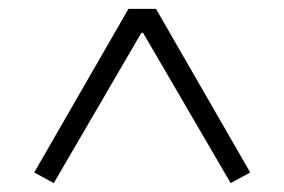

<svg xmlns="http://www.w3.org/2000/svg" viewBox="-20 -718 640 432"><path d="M499 -306 302 -644H298L101 -306L57 -330L269 -698H331L543 -330Z"/></svg>

Font: IBM Plex Sans KR Light
Style: Regular
Weight: 300
Designer: Mike Abbink; Paul van der Laan; Pieter van Rosmalen; Wujin Sim; Chorong Kim; Dohee Lee;
Foundry: Sandoll Inc.
Version: Version 1.001